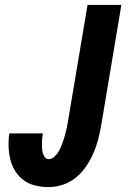

<svg xmlns="http://www.w3.org/2000/svg" viewBox="-20 -755 540 783"><path d="M179 8Q151 8 125 2Q99 -4 78 -19Q57 -34 43 -56Q29 -78 22.5 -103.5Q16 -129 15 -156.5Q14 -184 18 -211H155Q153 -201 152 -191Q151 -181 151 -170.5Q151 -160 151.5 -150.5Q152 -141 154.5 -131.5Q157 -122 163 -114Q169 -106 179 -106Q190 -106 199.5 -114Q209 -122 215.5 -131.5Q222 -141 226.5 -151.5Q231 -162 235 -172.5Q239 -183 242 -194Q245 -205 248 -215.5Q251 -226 253 -237Q255 -248 257 -259L337 -735H475L392 -240Q387 -212 379.5 -183.5Q372 -155 360 -128Q348 -101 330.5 -75.5Q313 -50 289 -30.5Q265 -11 236 -1.5Q207 8 179 8Z"/></svg>

Font: iosevka_custom_sans_ss08 Heavy
Style: Italic
Weight: 900
Italic angle: -10°
Designer: Belleve Invis
Foundry: Belleve Invis
Version: Version 10.3.0; ttfautohint (v1.8.3)